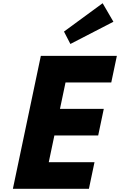

<svg xmlns="http://www.w3.org/2000/svg" viewBox="-20 -1172 745 1192"><path d="M377.2 -976 417 -899 684.1 -1037 617.2 -1152ZM705.5 -825H233.5L60 0H532L566.7 -165H282.7L317.6 -331H589.6L624.3 -496H352.3L386.8 -660H670.8Z"/></svg>

Font: Hussar
Style: BdOblTwo
Weight: 700
Foundry: Cannot Into Space Fonts
Version: Version 2.00